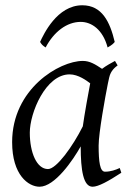

<svg xmlns="http://www.w3.org/2000/svg" viewBox="-20 -688 490 728"><path d="M93 -185C93 -260 153 -406 244 -406C277 -406 309 -382 322 -372C318 -353 299 -247 294 -209C256 -133 194 -47 162 -47C119 -47 93 -110 93 -185ZM26 -149C26 -24 88 20 130 20C188 20 257 -81 286 -133C286 -42 296 20 331 20C353 20 391 -1 440 -33L434 -51C419 -44 400 -37 378 -37C359 -37 354 -74 354 -136C354 -184 379 -321 389 -371L394 -394C400 -421 417 -433 426 -440L416 -457C403 -450 381 -438 367 -427C341 -444 321 -457 294 -457C205 -457 26 -351 26 -149ZM153 -508C184 -567 233 -605 286 -605C327 -605 370 -576 388 -508C406 -518 411 -524 415 -529C397 -605 367 -668 292 -668C196 -668 145 -557 132 -529C138 -519 141 -516 153 -508Z"/></svg>

Font: Temporarium
Style: Italic
Weight: 400
Italic angle: -7°
Version: Version 1.1